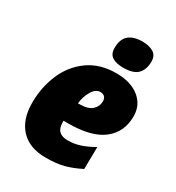

<svg xmlns="http://www.w3.org/2000/svg" viewBox="-187 -891 930 1014"><g transform="rotate(30 278.0 -383.5)"><path d="M40 -206Q40 -300 74.5 -381.5Q109 -463 178.5 -513Q248 -563 348 -563Q436 -563 488 -521.5Q540 -480 540 -411Q540 -315 470.5 -260.5Q401 -206 259 -206H231V-198Q231 -161 248.5 -144Q266 -127 302 -127Q340 -127 376.5 -139Q413 -151 455 -175L453 -40Q404 -15 358.5 -2.5Q313 10 246 10Q147 10 93.5 -47Q40 -104 40 -206ZM262 -324Q313 -324 336.5 -346Q360 -368 360 -399Q360 -415 351 -425Q342 -435 324 -435Q296 -435 275.5 -400.5Q255 -366 251 -324ZM272 -674Q272 -727 300.5 -752Q329 -777 385 -777Q424 -777 450.5 -761.5Q477 -746 477 -709Q477 -660 451 -633Q425 -606 364 -606Q320 -606 296 -621.5Q272 -637 272 -674Z"/></g></svg>

Font: Noto Sans Display Black
Style: Italic
Weight: 900
Italic angle: -12°
Designer: Monotype Design team
Foundry: Monotype Imaging Inc.
Version: Version 1.000